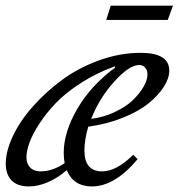

<svg xmlns="http://www.w3.org/2000/svg" viewBox="-20 -653 636 684"><path d="M358.4 -582 374.5 -632.8H596.2L577.6 -582ZM83.5 11.2Q41.5 11.2 21 -10.5Q0.5 -32.2 0.5 -69.8Q0.5 -113.8 25.4 -167.2Q50.3 -220.7 96.2 -272.7Q142.1 -324.7 200.4 -367.9Q258.8 -411.1 333 -438Q407.2 -464.8 481 -464.8Q583 -464.8 583 -401.4Q583 -374 563.7 -343.8Q544.4 -313.5 509.3 -284.9Q474.1 -256.3 417.7 -233.6Q361.3 -210.9 294.4 -201.7Q280.8 -154.8 280.8 -116.7Q280.8 -42.5 343.8 -42.5Q395 -42.5 454.6 -101.6L470.2 -85.9Q388.7 11.2 307.6 11.2Q241.7 11.2 217.8 -46.9Q186 -19 150.6 -3.9Q115.2 11.2 83.5 11.2ZM475.6 -421.4Q440.9 -421.4 387.9 -363.3Q335 -305.2 304.7 -229.5Q350.1 -235.4 389.6 -254.2Q429.2 -272.9 453.6 -296.6Q478 -320.3 491.7 -344.5Q505.4 -368.7 505.4 -387.7Q505.4 -402.3 497.3 -411.9Q489.3 -421.4 475.6 -421.4ZM74.2 -92.8Q74.2 -69.8 87.4 -56.2Q100.6 -42.5 125.5 -42.5Q167 -42.5 210.4 -71.8Q207 -87.4 207 -108.4Q207 -182.6 255.9 -266.1Q304.7 -349.6 390.6 -412.6L388.7 -416.5Q323.7 -393.1 269 -357.9Q214.4 -322.8 179.4 -286.4Q144.5 -250 119.9 -211.9Q95.2 -173.8 84.7 -144Q74.2 -114.3 74.2 -92.8Z"/></svg>

Font: Elstob 6pt
Style: Italic
Weight: 400
Italic angle: -20°
Designer: Peter S. Baker
Version: Version 1.015